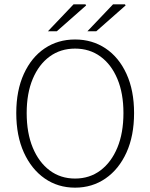

<svg xmlns="http://www.w3.org/2000/svg" viewBox="-20 -853 692 885"><path d="M326 12Q247 12 186 -30.5Q125 -73 90 -150Q55 -227 55 -332Q55 -436 90 -512.5Q125 -589 186 -630Q247 -671 326 -671Q405 -671 466.5 -630Q528 -589 563 -512.5Q598 -436 598 -332Q598 -227 563 -150Q528 -73 466.5 -30.5Q405 12 326 12ZM326 -30Q393 -30 443 -67.5Q493 -105 521 -172.5Q549 -240 549 -332Q549 -423 521 -489.5Q493 -556 443 -592.5Q393 -629 326 -629Q259 -629 209 -592.5Q159 -556 131 -489.5Q103 -423 103 -332Q103 -240 131 -172.5Q159 -105 209 -67.5Q259 -30 326 -30ZM201 -709 319 -833H374L377 -828L242 -709ZM383 -709 501 -833H556L559 -828L424 -709Z"/></svg>

Font: Source Sans 3 Light
Style: Regular
Weight: 300
Designer: Paul D. Hunt
Foundry: Adobe
Version: Version 3.052;hotconv 1.1.0;makeotfexe 2.6.0